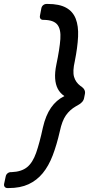

<svg xmlns="http://www.w3.org/2000/svg" viewBox="-73 -796 461 975"><path d="M169 -776Q228 -776 262.5 -757Q297 -738 311.5 -701Q326 -664 323.5 -610Q321 -556 307 -486Q295 -434 303 -406Q311 -378 335 -360L341 -356Q363 -340 358 -318L354 -298Q350 -276 321 -261L312 -256Q281 -238 261.5 -210Q242 -182 231 -130Q215 -60 194.5 -6.5Q174 47 144 83.5Q114 120 72 139.5Q30 159 -29 159H-35Q-44 159 -49 153Q-54 147 -52 137L-44 100Q-42 90 -34.5 84Q-27 78 -17 78H-13Q36 76 64.5 53Q93 30 110.5 -20Q128 -70 145 -149Q159 -210 186 -249Q213 -288 254 -308Q232 -323 220.5 -345Q209 -367 207 -397.5Q205 -428 213 -467Q230 -548 233.5 -597.5Q237 -647 218.5 -670.5Q200 -694 152 -695H147Q137 -695 132.5 -701Q128 -707 130 -717L137 -754Q139 -764 146.5 -770Q154 -776 164 -776Z"/></svg>

Font: Rubik
Style: Italic
Weight: 400
Italic angle: -12°
Designer: Hubert and Fischer
Foundry: Hubert and Fischer
Version: Version 2.300;gftools[0.9.30]